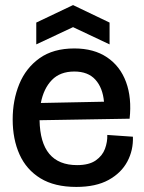

<svg xmlns="http://www.w3.org/2000/svg" viewBox="-20 -724 566 757"><path d="M281 13Q195 13 139.5 -21Q84 -55 57 -115Q30 -175 30 -253Q30 -329 56 -392.5Q82 -456 136 -494.5Q190 -533 273 -533Q350 -533 402 -498Q454 -463 477 -400.5Q500 -338 491 -256L136 -250Q139 -73 284 -73Q331 -73 357.5 -91.5Q384 -110 394 -137.5Q404 -165 403 -192L504 -185Q506 -132 482 -87Q458 -42 408 -14.5Q358 13 281 13ZM273 -442Q217 -442 184.5 -408.5Q152 -375 141 -318L390 -323Q385 -378 356 -410Q327 -442 273 -442ZM123 -549V-635L268 -704L412 -635V-549L268 -617Z"/></svg>

Font: Bricolage Grotesque 96pt Medium
Style: Regular
Weight: 500
Designer: Mathieu Triay
Foundry: Atelier Triay
Version: Version 1.001; ttfautohint (v1.8.4.7-5d5b);gftools[0.9.33.de